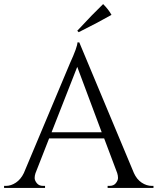

<svg xmlns="http://www.w3.org/2000/svg" viewBox="-30 -922 773 942"><path d="M356 -764 349 -771Q425 -853 476 -902Q503 -875 517 -849Q452 -812 356 -764ZM715 -10H723V0H498V-10H507Q528 -10 538.5 -23.5Q549 -37 549 -49Q549 -61 545 -73L481 -243H211L144 -72Q140 -60 140 -48.5Q140 -37 150.5 -23.5Q161 -10 182 -10H191V0H-10V-10H-1Q24 -10 48 -26Q72 -42 87 -73L313 -611Q350 -692 350 -714H359L627 -73Q641 -42 665 -26Q689 -10 715 -10ZM223 -273H469L349 -594Z"/></svg>

Font: Cinzel Decorative
Style: Regular
Weight: 400
Designer: Natanael Gama
Version: Version 1.001;PS 001.001;hotconv 1.0.56;makeotf.lib2.0.21325